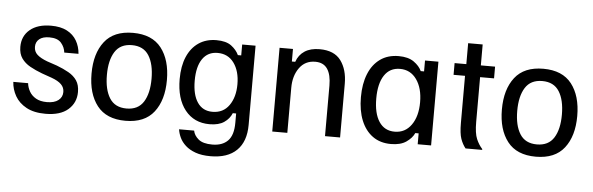

<svg xmlns="http://www.w3.org/2000/svg" viewBox="-50 -794 3525 1142"><g transform="rotate(5 1712.5 -223.5)"><path d="M235 12.5Q165.8 12.5 120.8 -12.1Q75.8 -36.7 53.3 -76.2Q30.8 -115.8 28.3 -160H116.7Q119.2 -135 132.5 -111.2Q145.8 -87.5 171.7 -72.5Q197.5 -57.5 237.5 -57.5Q281.7 -57.5 305.8 -76.2Q330 -95 330 -125.8Q330 -152.5 311.2 -171.2Q292.5 -190 253.3 -204.2L194.2 -225Q154.2 -240 122.1 -257.9Q90 -275.8 70.8 -302.9Q51.7 -330 51.7 -371.7Q51.7 -435.8 97.5 -474.2Q143.3 -512.5 223.3 -512.5Q280.8 -512.5 318.8 -492.5Q356.7 -472.5 376.7 -437.9Q396.7 -403.3 400 -360H315Q311.7 -391.7 290 -417.1Q268.3 -442.5 219.2 -442.5Q180 -442.5 159.2 -425.4Q138.3 -408.3 138.3 -379.2Q138.3 -350.8 158.3 -332.5Q178.3 -314.2 218.3 -299.2L277.5 -279.2Q317.5 -264.2 349.2 -246.2Q380.8 -228.3 398.8 -201.7Q416.7 -175 416.7 -133.3Q416.7 -69.2 370 -28.3Q323.3 12.5 235 12.5Z M712.5 12.5Q598.3 12.5 542.9 -58.8Q487.5 -130 487.5 -250Q487.5 -370 542.9 -441.2Q598.3 -512.5 712.5 -512.5Q826.7 -512.5 882.1 -441.2Q937.5 -370 937.5 -250Q937.5 -130 882.1 -58.8Q826.7 12.5 712.5 12.5ZM712.5 -60.8Q781.7 -60.8 813.8 -111.7Q845.8 -162.5 845.8 -250Q845.8 -337.5 813.8 -388.3Q781.7 -439.2 712.5 -439.2Q643.3 -439.2 611.2 -388.3Q579.2 -337.5 579.2 -250Q579.2 -162.5 611.2 -111.7Q643.3 -60.8 712.5 -60.8Z M1235 178.3Q1181.7 178.3 1145 165Q1108.3 151.7 1085 130.4Q1061.7 109.2 1050 84.2Q1038.3 59.2 1035 35H1125Q1130 63.3 1156.7 85.8Q1183.3 108.3 1239.2 108.3Q1299.2 108.3 1332.1 75Q1365 41.7 1365 -32.5V-88.3H1345Q1331.7 -55 1299.6 -32.9Q1267.5 -10.8 1212.5 -10.8Q1120 -10.8 1066.2 -78.3Q1012.5 -145.8 1012.5 -263.3Q1012.5 -340 1036.2 -395.8Q1060 -451.7 1104.6 -482.1Q1149.2 -512.5 1210.8 -512.5Q1268.3 -512.5 1299.6 -489.2Q1330.8 -465.8 1345 -435H1365V-500H1445V-27.5Q1445 72.5 1390.8 125.4Q1336.7 178.3 1235 178.3ZM1223.3 -85.8Q1287.5 -85.8 1322.5 -135.4Q1357.5 -185 1357.5 -261.7Q1357.5 -340 1322.1 -388.8Q1286.7 -437.5 1224.2 -437.5Q1165.8 -437.5 1134.2 -391.7Q1102.5 -345.8 1102.5 -261.7Q1102.5 -177.5 1133.8 -131.7Q1165 -85.8 1223.3 -85.8Z M1678.3 0H1588.3V-500H1668.3V-425H1688.3Q1702.5 -466.7 1737.5 -489.6Q1772.5 -512.5 1826.7 -512.5Q1914.2 -512.5 1953.8 -458.8Q1993.3 -405 1993.3 -320.8V0H1903.3V-301.7Q1903.3 -366.7 1880 -401.2Q1856.7 -435.8 1807.5 -435.8Q1746.7 -435.8 1712.5 -387.9Q1678.3 -340 1678.3 -269.2Z M2297.5 12.5Q2233.3 12.5 2188.3 -20Q2143.3 -52.5 2119.6 -111.2Q2095.8 -170 2095.8 -250Q2095.8 -330 2119.6 -388.8Q2143.3 -447.5 2188.8 -480Q2234.2 -512.5 2299.2 -512.5Q2355.8 -512.5 2389.6 -488.8Q2423.3 -465 2436.7 -435H2456.7V-500H2536.7V0H2456.7V-65H2436.7Q2423.3 -35 2389.2 -11.2Q2355 12.5 2297.5 12.5ZM2313.3 -62.5Q2375.8 -62.5 2412.5 -114.2Q2449.2 -165.8 2449.2 -250Q2449.2 -334.2 2412.5 -385.8Q2375.8 -437.5 2313.3 -437.5Q2252.5 -437.5 2220 -388.3Q2187.5 -339.2 2187.5 -250Q2187.5 -160.8 2220 -111.7Q2252.5 -62.5 2313.3 -62.5Z M2841.7 0H2742.5Q2724.2 -22.5 2712.9 -54.2Q2701.7 -85.8 2701.7 -149.2V-430H2633.3V-500H2703.3V-625H2790V-500H2875V-430H2791.7V-163.3Q2791.7 -95 2806.2 -61.2Q2820.8 -27.5 2841.7 -5Z M3162.5 12.5Q3048.3 12.5 2992.9 -58.8Q2937.5 -130 2937.5 -250Q2937.5 -370 2992.9 -441.2Q3048.3 -512.5 3162.5 -512.5Q3276.7 -512.5 3332.1 -441.2Q3387.5 -370 3387.5 -250Q3387.5 -130 3332.1 -58.8Q3276.7 12.5 3162.5 12.5ZM3162.5 -60.8Q3231.7 -60.8 3263.8 -111.7Q3295.8 -162.5 3295.8 -250Q3295.8 -337.5 3263.8 -388.3Q3231.7 -439.2 3162.5 -439.2Q3093.3 -439.2 3061.2 -388.3Q3029.2 -337.5 3029.2 -250Q3029.2 -162.5 3061.2 -111.7Q3093.3 -60.8 3162.5 -60.8Z"/></g></svg>

Font: Familjen Grotesk Variable
Style: Regular
Weight: 400
Designer: Anders Wikstroem, Jonas Baeckman, Matilda Gysing, Kristian Moeller
Foundry: Familjen STHLM AB
Version: Version 2.000